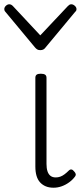

<svg xmlns="http://www.w3.org/2000/svg" viewBox="-58 -859 379 896"><path d="M192 17Q171 17 155.5 10.5Q140 4 129 -8Q118 -20 112.5 -38.5Q107 -57 107 -82V-496Q107 -506 113 -510.5Q119 -515 132 -515Q146 -515 152.5 -510.5Q159 -506 159 -496V-94Q159 -74 163.5 -60Q168 -46 177.5 -38.5Q187 -31 202 -31Q213 -31 223 -34.5Q233 -38 243 -45.5Q253 -53 263 -63Q269 -69 275.5 -68Q282 -67 288 -59Q293 -54 295 -48Q297 -42 292 -35Q281 -20 264.5 -8Q248 4 229.5 10.5Q211 17 192 17ZM275 -839Q283 -839 291 -832Q299 -825 299 -816Q299 -814 298 -810.5Q297 -807 293 -804L155 -638Q151 -632 145 -628.5Q139 -625 130 -625Q121 -625 115.5 -628.5Q110 -632 105 -638L-33 -804Q-36 -807 -37 -810.5Q-38 -814 -38 -816Q-38 -825 -30.5 -832Q-23 -839 -15 -839Q-10 -839 -6 -837Q-2 -835 2 -831L130 -694L259 -831Q263 -835 266.5 -837Q270 -839 275 -839Z"/></svg>

Font: Playwrite US Modern ExtraLight
Style: Regular
Weight: 250
Designer: Veronika Burian, José Scaglione
Foundry: TypeTogether
Version: Version 1.003